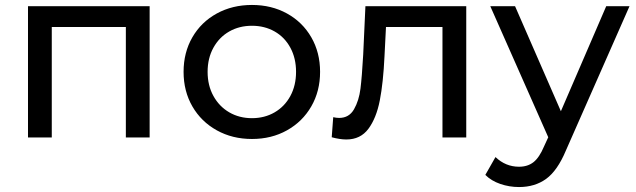

<svg xmlns="http://www.w3.org/2000/svg" viewBox="-20 -555 2566 775"><path d="M584 -530V0H488V-446H189V0H93V-530Z M721 -265Q721 -343 756.5 -404.5Q792 -466 855 -500.5Q918 -535 997 -535Q1076 -535 1138.5 -500.5Q1201 -466 1236.5 -404.5Q1272 -343 1272 -265Q1272 -187 1236.5 -125.5Q1201 -64 1138.5 -29Q1076 6 997 6Q918 6 855 -29Q792 -64 756.5 -125.5Q721 -187 721 -265ZM1175 -265Q1175 -320 1152 -362.5Q1129 -405 1088.5 -428Q1048 -451 997 -451Q946 -451 905.5 -428Q865 -405 841.5 -362.5Q818 -320 818 -265Q818 -210 841.5 -167.5Q865 -125 905.5 -101.5Q946 -78 997 -78Q1048 -78 1088.5 -101.5Q1129 -125 1152 -167.5Q1175 -210 1175 -265Z M1862 -530V0H1766V-446H1538L1532 -328Q1527 -221 1513 -149.5Q1499 -78 1467 -35Q1435 8 1378 8Q1352 8 1319 -1L1325 -82Q1338 -79 1349 -79Q1389 -79 1409 -114Q1429 -149 1435 -197Q1441 -245 1446 -334L1455 -530Z M2521 -530 2264 53Q2230 134 2184.5 167Q2139 200 2075 200Q2036 200 1999.5 187.5Q1963 175 1939 151L1980 79Q2021 118 2075 118Q2110 118 2133.5 99.5Q2157 81 2176 36L2193 -1L1959 -530H2059L2244 -106L2427 -530Z"/></svg>

Font: APTA Sans Medium
Style: Bold
Weight: 500
Version: Version 7.200